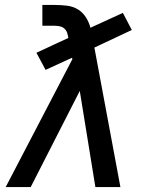

<svg xmlns="http://www.w3.org/2000/svg" viewBox="-20 -755 640 775"><path d="M3 0 272 -516 271 -522 164 -473 127 -542 256 -602Q254 -613 251 -622.5Q248 -632 240.5 -639Q233 -646 222.5 -648.5Q212 -651 201 -651H151V-723V-735H201Q226 -735 250.5 -732Q275 -729 294.5 -717Q314 -705 326.5 -685.5Q339 -666 345 -643L476 -703L512 -634L361 -563L466 0H365L302 -388L104 0Z"/></svg>

Font: Iosevka SS04 Medium Extended
Style: Italic
Weight: 500
Width: 7
Italic angle: -9°
Monospace: yes
Designer: Belleve Invis
Foundry: Belleve Invis
Version: Version 19.0.0; ttfautohint (v1.8.4)